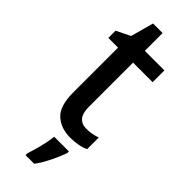

<svg xmlns="http://www.w3.org/2000/svg" viewBox="-289 -681 923 923"><g transform="rotate(45 172.5 -219.5)"><path d="M252 -75Q270 -75 289 -78.5Q308 -82 323 -88V-9Q306 0 280 5Q254 10 226 10Q163 10 123 -26Q83 -62 83 -154V-459H17V-508L88 -543L120 -660H185V-539H318V-459H185V-157Q185 -75 252 -75ZM269 71Q259 102 238 145Q217 188 193 221H134V209Q140 191 147.5 164.5Q155 138 161 110Q167 82 169 61H269Z"/></g></svg>

Font: Noto Sans Tamil SemiCondensed Medium
Style: Regular
Weight: 500
Width: 4
Designer: Jelle Bosma - Monotype Design Team
Foundry: Monotype Imaging Inc.
Version: Version 2.004; ttfautohint (v1.8.4.7-5d5b)